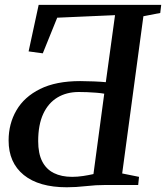

<svg xmlns="http://www.w3.org/2000/svg" viewBox="-20 -763 685 792"><path d="M255.5 9.5Q140.5 9.5 78 -41.2Q15.5 -92 15.5 -183.5Q15.5 -252.5 47.8 -308Q80 -363.5 145.5 -396Q211 -428.5 310.5 -428.5Q337 -428.5 367 -427.2Q397 -426 416.5 -424L454.5 -700.5L216 -690L156.5 -543L98 -551L139.5 -743H645L641 -709.5L571.5 -696L484 -47.5L553.5 -33.5L550 0H417.5Q375.5 0 334.2 4.8Q293 9.5 255.5 9.5ZM277.5 -33.5Q299.5 -33.5 322.8 -37Q346 -40.5 365.5 -45L410 -376.5Q396.5 -379 377.8 -380.5Q359 -382 339.8 -382.8Q320.5 -383.5 305 -383.5Q254.5 -383.5 216.8 -360.8Q179 -338 158.2 -293Q137.5 -248 137.5 -181Q137.5 -130 154 -97.5Q170.5 -65 202 -49.2Q233.5 -33.5 277.5 -33.5Z"/></svg>

Font: Merriweather 72pt Medium
Style: Italic
Weight: 500
Italic angle: -7.8°
Version: Version 2.101